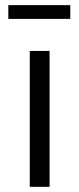

<svg xmlns="http://www.w3.org/2000/svg" viewBox="-20 -723 307 743"><path d="M12.2 0ZM95.2 -525.9H171.9V0H95.2ZM12.2 -703.1H252V-649.9H12.2Z"/></svg>

Font: Argentum Sans Light
Style: Regular
Weight: 300
Designer: Julieta Ulanovsky (Modified by Cristiano Sobral)
Foundry: Julieta Ulanovsky
Version: Version 1.000; ttfautohint (v1.5.65-e2d9)